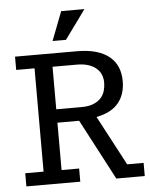

<svg xmlns="http://www.w3.org/2000/svg" viewBox="-53 -786 648 830"><g transform="rotate(-5 271.0 -371.0)"><path d="M27.8 -57.1H107.4V-505.4H27.8V-563H296.9Q345.2 -563 380.1 -552.5Q415 -542 437.7 -522.9Q460.4 -503.9 471.4 -477.1Q482.4 -450.2 482.4 -417.5Q482.4 -359.9 451.7 -322.5Q420.9 -285.2 356 -272.5L470.2 -57.1H541.5V0H418L279.8 -262.7H185.5V-57.1H261.7V0H27.8ZM294.4 -320.8Q326.2 -320.8 346.9 -329.3Q367.7 -337.9 379.9 -351.6Q392.1 -365.2 397 -382.6Q401.9 -399.9 401.9 -417.5Q401.9 -459 372.3 -482.2Q342.8 -505.4 291 -505.4H185.5V-320.8ZM195.3 -616.2 243.7 -741.7H344.7L253.4 -616.2Z"/></g></svg>

Font: Rokkitt
Style: Regular
Weight: 400
Version: Version 1.2; ttfautohint (v1.5) -l 7 -r 28 -G 50 -x 13 -D la